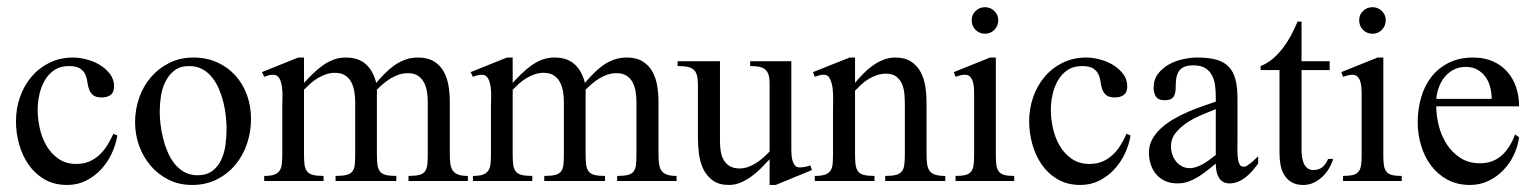

<svg xmlns="http://www.w3.org/2000/svg" viewBox="-20 -509 4314 540"><path d="M310.1 -127.9Q305.7 -101.6 293.9 -76.7Q282.2 -51.8 263.9 -32.2Q245.6 -12.7 221.7 -0.7Q197.8 11.2 168.9 11.2Q132.3 11.2 105.2 -4.6Q78.1 -20.5 60.3 -46.1Q42.5 -71.8 33.7 -103.8Q24.9 -135.7 24.9 -168Q24.9 -203.1 36.1 -235.6Q47.4 -268.1 68.4 -293Q89.4 -317.9 119.1 -332.5Q148.9 -347.2 186 -347.2Q203.1 -347.2 223.1 -342Q243.2 -336.9 260.3 -326.7Q277.3 -316.4 289.1 -301.3Q300.8 -286.1 300.8 -266.1Q300.8 -249.5 291.3 -242.2Q281.7 -234.9 266.1 -234.9Q249.5 -234.9 241.7 -241.5Q233.9 -248 230.5 -257.8Q227.1 -267.6 225.6 -279.1Q224.1 -290.5 219.5 -300.3Q214.8 -310.1 204.6 -316.7Q194.3 -323.2 173.8 -323.2Q149.4 -323.2 132.6 -311.8Q115.7 -300.3 105.5 -282.2Q95.2 -264.2 90.6 -242.4Q85.9 -220.7 85.9 -200.2Q85.9 -175.3 91.8 -148.4Q97.7 -121.6 110.8 -99.1Q124 -76.7 144.8 -62.3Q165.5 -47.9 194.8 -47.9Q215.3 -47.9 231.4 -54.9Q247.6 -62 260 -73.7Q272.5 -85.4 282 -100.8Q291.5 -116.2 298.8 -132.8Z M686 -174.8Q686 -138.2 674.6 -104.5Q663.1 -70.8 641.6 -45.2Q620.1 -19.5 589.4 -4.2Q558.6 11.2 520 11.2Q483.4 11.2 453.9 -3.7Q424.3 -18.6 403.6 -43Q382.8 -67.4 371.3 -99.1Q359.9 -130.9 359.9 -165Q359.9 -200.7 371.3 -233.6Q382.8 -266.6 404.3 -291.7Q425.8 -316.9 456.1 -332Q486.3 -347.2 523.9 -347.2Q560.5 -347.2 590.6 -333.7Q620.6 -320.3 641.8 -296.9Q663.1 -273.4 674.6 -241.9Q686 -210.4 686 -174.8ZM617.2 -146Q617.2 -162.1 615.2 -181.6Q613.3 -201.2 608.4 -220.9Q603.5 -240.7 595.7 -259Q587.9 -277.3 576.2 -291.7Q564.5 -306.2 548.6 -314.7Q532.7 -323.2 511.7 -323.2Q486.8 -323.2 470.7 -310.8Q454.6 -298.3 445.3 -279.5Q436 -260.7 432.6 -238.3Q429.2 -215.8 429.2 -195.8Q429.2 -179.7 431.4 -160.2Q433.6 -140.6 438.5 -120.6Q443.4 -100.6 451.4 -81.8Q459.5 -63 471.2 -48.3Q482.9 -33.7 498.8 -24.9Q514.6 -16.1 535.2 -16.1Q561.5 -16.1 577.6 -28.6Q593.8 -41 602.5 -60.3Q611.3 -79.6 614.3 -102.5Q617.2 -125.5 617.2 -146Z M1128.9 0V-14.2Q1148.4 -14.2 1159.4 -17.1Q1170.4 -20 1175.5 -27.3Q1180.7 -34.7 1181.9 -46.6Q1183.1 -58.6 1183.1 -76.2V-222.2Q1183.1 -236.3 1180.9 -250.7Q1178.7 -265.1 1172.6 -276.9Q1166.5 -288.6 1155.5 -295.9Q1144.5 -303.2 1127 -303.2Q1114.3 -303.2 1102.3 -299.3Q1090.3 -295.4 1079.3 -288.8Q1068.4 -282.2 1058.6 -273.9Q1048.8 -265.6 1040 -256.8V-76.2Q1040 -58.6 1041.5 -46.6Q1043 -34.7 1048.3 -27.3Q1053.7 -20 1064.7 -17.1Q1075.7 -14.2 1094.7 -14.2V0H923.8V-14.2Q943.8 -14.2 954.8 -17.1Q965.8 -20 971.2 -27.1Q976.6 -34.2 977.8 -46.1Q979 -58.1 979 -76.2V-222.2Q979 -236.8 976.6 -251.5Q974.1 -266.1 968 -277.8Q961.9 -289.6 950.7 -296.9Q939.5 -304.2 921.9 -304.2Q908.7 -304.2 896.7 -300Q884.8 -295.9 873.8 -289.3Q862.8 -282.7 853.3 -274.2Q843.8 -265.6 835 -256.8V-76.2Q835 -58.6 836.4 -46.6Q837.9 -34.7 843.3 -27.3Q848.6 -20 859.9 -17.1Q871.1 -14.2 890.1 -14.2V0H723.1V-14.2Q741.2 -14.2 751.2 -17.8Q761.2 -21.5 766.4 -29.1Q771.5 -36.6 772.7 -48.3Q773.9 -60.1 773.9 -76.2V-212.9Q773.9 -220.2 774.4 -234.6Q774.9 -249 773.2 -263.4Q771.5 -277.8 765.9 -288.3Q760.3 -298.8 748 -298.8Q741.7 -298.8 735.4 -297.1Q729 -295.4 723.1 -293L716.8 -306.2L818.8 -347.2H835V-275.9Q846.7 -288.6 859.6 -301.3Q872.6 -314 886.7 -324.2Q900.9 -334.5 917 -340.8Q933.1 -347.2 952.1 -347.2Q988.3 -347.2 1009 -328.4Q1029.8 -309.6 1038.1 -275.9Q1049.8 -289.6 1062.3 -302.2Q1074.7 -314.9 1088.9 -325Q1103 -335 1119.6 -341.1Q1136.2 -347.2 1155.8 -347.2Q1183.1 -347.2 1200.7 -336.2Q1218.3 -325.2 1228 -307.6Q1237.8 -290 1241.5 -267.6Q1245.1 -245.1 1245.1 -222.2V-76.2Q1245.1 -60.5 1246.6 -48.8Q1248 -37.1 1253.2 -29.5Q1258.3 -22 1268.3 -18.1Q1278.3 -14.2 1295.9 -14.2V0Z M1715.8 0V-14.2Q1735.4 -14.2 1746.3 -17.1Q1757.3 -20 1762.5 -27.3Q1767.6 -34.7 1768.8 -46.6Q1770 -58.6 1770 -76.2V-222.2Q1770 -236.3 1767.8 -250.7Q1765.6 -265.1 1759.5 -276.9Q1753.4 -288.6 1742.4 -295.9Q1731.4 -303.2 1713.9 -303.2Q1701.2 -303.2 1689.2 -299.3Q1677.2 -295.4 1666.3 -288.8Q1655.3 -282.2 1645.5 -273.9Q1635.7 -265.6 1627 -256.8V-76.2Q1627 -58.6 1628.4 -46.6Q1629.9 -34.7 1635.3 -27.3Q1640.6 -20 1651.6 -17.1Q1662.6 -14.2 1681.6 -14.2V0H1510.7V-14.2Q1530.8 -14.2 1541.7 -17.1Q1552.7 -20 1558.1 -27.1Q1563.5 -34.2 1564.7 -46.1Q1565.9 -58.1 1565.9 -76.2V-222.2Q1565.9 -236.8 1563.5 -251.5Q1561 -266.1 1554.9 -277.8Q1548.8 -289.6 1537.6 -296.9Q1526.4 -304.2 1508.8 -304.2Q1495.6 -304.2 1483.6 -300Q1471.7 -295.9 1460.7 -289.3Q1449.7 -282.7 1440.2 -274.2Q1430.7 -265.6 1421.9 -256.8V-76.2Q1421.9 -58.6 1423.3 -46.6Q1424.8 -34.7 1430.2 -27.3Q1435.5 -20 1446.8 -17.1Q1458 -14.2 1477.1 -14.2V0H1310.1V-14.2Q1328.1 -14.2 1338.1 -17.8Q1348.1 -21.5 1353.3 -29.1Q1358.4 -36.6 1359.6 -48.3Q1360.8 -60.1 1360.8 -76.2V-212.9Q1360.8 -220.2 1361.3 -234.6Q1361.8 -249 1360.1 -263.4Q1358.4 -277.8 1352.8 -288.3Q1347.2 -298.8 1335 -298.8Q1328.6 -298.8 1322.3 -297.1Q1315.9 -295.4 1310.1 -293L1303.7 -306.2L1405.8 -347.2H1421.9V-275.9Q1433.6 -288.6 1446.5 -301.3Q1459.5 -314 1473.6 -324.2Q1487.8 -334.5 1503.9 -340.8Q1520 -347.2 1539.1 -347.2Q1575.2 -347.2 1595.9 -328.4Q1616.7 -309.6 1625 -275.9Q1636.7 -289.6 1649.2 -302.2Q1661.6 -314.9 1675.8 -325Q1689.9 -335 1706.5 -341.1Q1723.1 -347.2 1742.7 -347.2Q1770 -347.2 1787.6 -336.2Q1805.2 -325.2 1814.9 -307.6Q1824.7 -290 1828.4 -267.6Q1832 -245.1 1832 -222.2V-76.2Q1832 -60.5 1833.5 -48.8Q1835 -37.1 1840.1 -29.5Q1845.2 -22 1855.2 -18.1Q1865.2 -14.2 1882.8 -14.2V0Z M2161.6 11.2H2144.5V-61Q2133.3 -48.8 2120.6 -36.1Q2107.9 -23.4 2093.5 -12.9Q2079.1 -2.4 2063.2 4.4Q2047.4 11.2 2029.8 11.2Q2002.4 11.2 1985.4 -1Q1968.3 -13.2 1958.7 -32.2Q1949.2 -51.3 1946 -74.7Q1942.9 -98.1 1942.9 -120.1V-271Q1942.9 -287.6 1939.9 -297.9Q1937 -308.1 1930.2 -313.7Q1923.3 -319.3 1912.4 -321.3Q1901.4 -323.2 1885.7 -323.2V-336.9H2004.9V-111.8Q2004.9 -97.2 2007.1 -83.5Q2009.3 -69.8 2015.4 -59.1Q2021.5 -48.3 2032.5 -41.7Q2043.5 -35.2 2060.5 -35.2Q2072.8 -35.2 2084.5 -39.6Q2096.2 -43.9 2106.9 -50.8Q2117.7 -57.6 2127.2 -66.2Q2136.7 -74.7 2144.5 -83V-273.9Q2144.5 -289.6 2141.4 -299.1Q2138.2 -308.6 2131.6 -314Q2125 -319.3 2114.5 -321.3Q2104 -323.2 2089.8 -323.2V-336.9H2205.6V-88.9Q2205.6 -83.5 2206.1 -74.7Q2206.5 -65.9 2208.7 -57.9Q2210.9 -49.8 2215.6 -43.9Q2220.2 -38.1 2228.5 -38.1Q2243.7 -38.1 2258.8 -43.9L2263.7 -30.8Z M2469.7 0V-14.2Q2488.8 -14.2 2499.8 -17.1Q2510.7 -20 2516.4 -27.1Q2522 -34.2 2523.4 -46.1Q2524.9 -58.1 2524.9 -76.2V-213.9Q2524.9 -228 2523.7 -243.7Q2522.5 -259.3 2517.1 -272.2Q2511.7 -285.2 2501 -293.5Q2490.2 -301.8 2471.7 -301.8Q2458.5 -301.8 2446.3 -297.6Q2434.1 -293.5 2423.1 -286.9Q2412.1 -280.3 2402.6 -271.5Q2393.1 -262.7 2384.8 -253.9V-76.2Q2384.8 -58.6 2386.2 -46.6Q2387.7 -34.7 2393.1 -27.3Q2398.4 -20 2409.4 -17.1Q2420.4 -14.2 2439.5 -14.2V0H2271.5V-14.2Q2290 -14.2 2300.3 -17.8Q2310.5 -21.5 2315.7 -29.1Q2320.8 -36.6 2321.8 -48.3Q2322.8 -60.1 2322.8 -76.2V-202.1Q2322.8 -210 2323.2 -226.1Q2323.7 -242.2 2322 -258.3Q2320.3 -274.4 2314.7 -286.6Q2309.1 -298.8 2296.9 -298.8Q2290.5 -298.8 2284.2 -297.1Q2277.8 -295.4 2271.5 -293L2266.6 -306.2L2369.6 -347.2H2384.8V-275.9Q2395 -288.6 2407.5 -301.3Q2419.9 -314 2434.1 -324.2Q2448.2 -334.5 2464.4 -340.8Q2480.5 -347.2 2497.6 -347.2Q2524.9 -347.2 2542.2 -335.9Q2559.6 -324.7 2569.3 -306.4Q2579.1 -288.1 2582.5 -265.6Q2585.9 -243.2 2585.9 -220.2V-76.2Q2585.9 -60.1 2587.4 -48.3Q2588.9 -36.6 2594 -29.1Q2599.1 -21.5 2609.9 -17.8Q2620.6 -14.2 2638.7 -14.2V0Z M2787.6 -452.1Q2787.6 -436.5 2776.9 -425.3Q2766.1 -414.1 2750.5 -414.1Q2734.9 -414.1 2723.9 -424.8Q2712.9 -435.5 2712.9 -452.1Q2712.9 -467.8 2723.9 -478.3Q2734.9 -488.8 2750.5 -488.8Q2765.6 -488.8 2776.6 -478Q2787.6 -467.3 2787.6 -452.1ZM2667.5 0V-14.2Q2684.1 -14.2 2694.3 -16.6Q2704.6 -19 2710.2 -25.4Q2715.8 -31.7 2717.8 -42.2Q2719.7 -52.7 2719.7 -68.8V-249Q2719.7 -255.4 2719 -263.9Q2718.3 -272.5 2715.8 -280.3Q2713.4 -288.1 2708 -293.5Q2702.6 -298.8 2693.8 -298.8Q2687.5 -298.8 2680.9 -297.1Q2674.3 -295.4 2667.5 -293L2662.6 -306.2L2764.6 -347.2H2780.8V-68.8Q2780.8 -52.7 2782.7 -42.2Q2784.7 -31.7 2790.3 -25.4Q2795.9 -19 2805.9 -16.6Q2815.9 -14.2 2832.5 -14.2V0Z M3159.7 -127.9Q3155.3 -101.6 3143.6 -76.7Q3131.8 -51.8 3113.5 -32.2Q3095.2 -12.7 3071.3 -0.7Q3047.4 11.2 3018.6 11.2Q2981.9 11.2 2954.8 -4.6Q2927.7 -20.5 2909.9 -46.1Q2892.1 -71.8 2883.3 -103.8Q2874.5 -135.7 2874.5 -168Q2874.5 -203.1 2885.7 -235.6Q2897 -268.1 2918 -293Q2939 -317.9 2968.8 -332.5Q2998.5 -347.2 3035.6 -347.2Q3052.7 -347.2 3072.8 -342Q3092.8 -336.9 3109.9 -326.7Q3127 -316.4 3138.7 -301.3Q3150.4 -286.1 3150.4 -266.1Q3150.4 -249.5 3140.9 -242.2Q3131.3 -234.9 3115.7 -234.9Q3099.1 -234.9 3091.3 -241.5Q3083.5 -248 3080.1 -257.8Q3076.7 -267.6 3075.2 -279.1Q3073.7 -290.5 3069.1 -300.3Q3064.5 -310.1 3054.2 -316.7Q3043.9 -323.2 3023.4 -323.2Q2999 -323.2 2982.2 -311.8Q2965.3 -300.3 2955.1 -282.2Q2944.8 -264.2 2940.2 -242.4Q2935.5 -220.7 2935.5 -200.2Q2935.5 -175.3 2941.4 -148.4Q2947.3 -121.6 2960.4 -99.1Q2973.6 -76.7 2994.4 -62.3Q3015.1 -47.9 3044.4 -47.9Q3064.9 -47.9 3081.1 -54.9Q3097.2 -62 3109.6 -73.7Q3122.1 -85.4 3131.6 -100.8Q3141.1 -116.2 3148.4 -132.8Z M3518.6 -48.8Q3511.7 -39.6 3503.2 -29.5Q3494.6 -19.5 3484.6 -11.5Q3474.6 -3.4 3462.9 1.7Q3451.2 6.8 3438.5 6.8Q3426.8 6.8 3419.2 2Q3411.6 -2.9 3407.2 -11Q3402.8 -19 3401.1 -28.8Q3399.4 -38.6 3399.4 -48.8Q3387.2 -39.1 3375 -29.3Q3362.8 -19.5 3349.6 -11.5Q3336.4 -3.4 3322.3 1.7Q3308.1 6.8 3291.5 6.8Q3272.5 6.8 3257.6 0.2Q3242.7 -6.3 3232.4 -18.1Q3222.2 -29.8 3216.8 -45.7Q3211.4 -61.5 3211.4 -80.1Q3211.4 -100.6 3220.9 -117.7Q3230.5 -134.8 3246.1 -148.9Q3261.7 -163.1 3281.7 -174.6Q3301.8 -186 3322.8 -195.1Q3343.8 -204.1 3363.8 -210.9Q3383.8 -217.8 3399.4 -223.1V-236.8Q3399.4 -253.9 3397.2 -269.8Q3395 -285.6 3388.2 -298.1Q3381.3 -310.5 3369.1 -317.9Q3356.9 -325.2 3336.4 -325.2Q3319.8 -325.2 3309.8 -320.6Q3299.8 -315.9 3294.7 -307.4Q3289.6 -298.8 3288.1 -287.4Q3286.6 -275.9 3286.6 -262.2Q3286.6 -245.6 3280.3 -236.3Q3273.9 -227.1 3255.4 -227.1Q3238.3 -227.1 3231.4 -236.8Q3224.6 -246.6 3224.6 -262.2Q3224.6 -285.2 3236.8 -301.3Q3249 -317.4 3267.3 -327.6Q3285.6 -337.9 3307.1 -342.5Q3328.6 -347.2 3347.7 -347.2Q3379.4 -347.2 3401.1 -341.1Q3422.9 -335 3436 -321Q3449.2 -307.1 3454.8 -285.4Q3460.4 -263.7 3460.4 -231.9V-117.2Q3460.4 -103 3460.2 -87.4Q3460 -71.8 3462.4 -58.1Q3463.9 -51.3 3467 -45.7Q3470.2 -40 3478.5 -40Q3482.9 -40 3488.5 -43.7Q3494.1 -47.4 3500 -52.2Q3505.9 -57.1 3511 -62.3Q3516.1 -67.4 3518.6 -69.8ZM3399.4 -202.1Q3382.8 -195.3 3360.8 -186.3Q3338.9 -177.2 3319.6 -164.8Q3300.3 -152.3 3286.9 -135.7Q3273.4 -119.1 3273.4 -97.2Q3273.4 -86.4 3276.9 -75.4Q3280.3 -64.5 3287.1 -55.7Q3293.9 -46.9 3303.7 -41.5Q3313.5 -36.1 3325.7 -36.1Q3335.4 -36.1 3345.5 -39.6Q3355.5 -43 3365 -48.6Q3374.5 -54.2 3383.3 -60.8Q3392.1 -67.4 3399.4 -73.2Z M3729.5 -62Q3725.6 -48.3 3717.8 -35.2Q3710 -22 3699 -11.7Q3688 -1.5 3674.6 4.9Q3661.1 11.2 3645.5 11.2Q3626 11.2 3613 3.7Q3600.1 -3.9 3592.3 -16.4Q3584.5 -28.8 3581.5 -44.9Q3578.6 -61 3578.6 -78.1V-312H3525.4V-323.2Q3544.4 -330.6 3560.3 -344.2Q3576.2 -357.9 3589.1 -375.2Q3602.1 -392.6 3612.1 -411.6Q3622.1 -430.7 3629.4 -448.2H3640.6V-336.9H3719.7V-312H3640.6V-86.9Q3640.6 -78.6 3641.8 -68.8Q3643.1 -59.1 3646.5 -50.5Q3649.9 -42 3656.5 -36.4Q3663.1 -30.8 3673.3 -30.8Q3689.9 -30.8 3699.7 -39.3Q3709.5 -47.9 3715.3 -62Z M3877.4 -452.1Q3877.4 -436.5 3866.7 -425.3Q3856 -414.1 3840.3 -414.1Q3824.7 -414.1 3813.7 -424.8Q3802.7 -435.5 3802.7 -452.1Q3802.7 -467.8 3813.7 -478.3Q3824.7 -488.8 3840.3 -488.8Q3855.5 -488.8 3866.5 -478Q3877.4 -467.3 3877.4 -452.1ZM3757.3 0V-14.2Q3773.9 -14.2 3784.2 -16.6Q3794.4 -19 3800 -25.4Q3805.7 -31.7 3807.6 -42.2Q3809.6 -52.7 3809.6 -68.8V-249Q3809.6 -255.4 3808.8 -263.9Q3808.1 -272.5 3805.7 -280.3Q3803.2 -288.1 3797.9 -293.5Q3792.5 -298.8 3783.7 -298.8Q3777.3 -298.8 3770.8 -297.1Q3764.2 -295.4 3757.3 -293L3752.4 -306.2L3854.5 -347.2H3870.6V-68.8Q3870.6 -52.7 3872.6 -42.2Q3874.5 -31.7 3880.1 -25.4Q3885.7 -19 3895.8 -16.6Q3905.8 -14.2 3922.4 -14.2V0Z M4252.4 -123Q4249 -96.7 4237.3 -72.5Q4225.6 -48.3 4207.5 -29.8Q4189.5 -11.2 4165.8 0Q4142.1 11.2 4114.3 11.2Q4078.1 11.2 4050.5 -3.9Q4022.9 -19 4004.4 -43.9Q3985.8 -68.8 3976.6 -100.6Q3967.3 -132.3 3967.3 -165Q3967.3 -201.7 3976.8 -234.6Q3986.3 -267.6 4005.6 -292.5Q4024.9 -317.4 4054.4 -332.3Q4084 -347.2 4123.5 -347.2Q4153.8 -347.2 4177.7 -336.9Q4201.7 -326.7 4218.3 -308.3Q4234.9 -290 4243.7 -264.9Q4252.4 -239.7 4252.4 -210H4019.5Q4019.5 -182.6 4026.9 -154.3Q4034.2 -126 4049.3 -102.8Q4064.5 -79.6 4087.6 -64.7Q4110.8 -49.8 4142.6 -49.8Q4162.1 -49.8 4177.5 -55.9Q4192.9 -62 4204.8 -73Q4216.8 -84 4225.8 -98.9Q4234.9 -113.8 4241.2 -130.9ZM4175.3 -231Q4175.3 -248 4171.1 -264.2Q4167 -280.3 4158 -292.7Q4148.9 -305.2 4135.3 -313Q4121.6 -320.8 4102.5 -320.8Q4083.5 -320.8 4068.8 -313.2Q4054.2 -305.7 4043.7 -293.2Q4033.2 -280.8 4027.1 -264.4Q4021 -248 4019.5 -231Z"/></svg>

Font: Scheherazade Urdu
Style: Regular
Weight: 400
Designer: SIL International
Foundry: SIL International
Version: Version 1.005 (build 117/117)